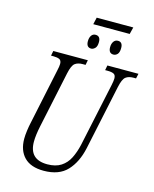

<svg xmlns="http://www.w3.org/2000/svg" viewBox="-141 -1073 942 1176"><g transform="rotate(15 329.5 -485.0)"><path d="M313 -936 323 -980H555L544 -936ZM339 -788Q308 -788 308 -827Q308 -849 317.5 -863Q327 -877 344 -877Q375 -877 375 -839Q375 -811 363 -799.5Q351 -788 339 -788ZM480 -788Q449 -788 449 -827Q449 -849 459 -863Q469 -877 486 -877Q516 -877 516 -839Q516 -811 505 -799.5Q494 -788 480 -788ZM251 10Q169 10 127.5 -32.5Q86 -75 86 -149Q86 -172 90 -201Q94 -230 99 -252L173 -603Q180 -633 180 -648Q180 -670 166.5 -676.5Q153 -683 129 -683H113L119 -714H338L332 -683H314Q283 -683 265 -669Q247 -655 236 -603L161 -249Q148 -188 148 -147Q148 -34 262 -34Q315 -34 349 -56Q383 -78 402 -116Q421 -154 432 -202L518 -605Q524 -633 524 -648Q524 -670 510.5 -676.5Q497 -683 472 -683H456L462 -714H659L652 -683H636Q605 -683 587 -669Q569 -655 558 -603L471 -193Q451 -100 399.5 -45Q348 10 251 10Z"/></g></svg>

Font: Noto Serif ExtraCondensed Light
Style: Italic
Weight: 300
Width: 2
Italic angle: -12°
Designer: Monotype Design Team
Foundry: Monotype Imaging Inc.
Version: Version 2.014; ttfautohint (v1.8.4.7-5d5b)